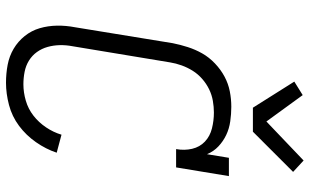

<svg xmlns="http://www.w3.org/2000/svg" viewBox="-216 -808 1032 640"><g transform="rotate(90 300.0 -488.0)"><path d="M256 8Q225 8 196 2.5Q167 -3 142.5 -17.5Q118 -32 100 -54.5Q82 -77 74 -104.5Q66 -132 65.5 -162Q65 -192 71 -223L124 -548Q129 -573 137 -598Q145 -623 158 -646Q171 -669 191.5 -688.5Q212 -708 235.5 -720.5Q259 -733 284.5 -738Q310 -743 336 -743Q360 -743 384.5 -739.5Q409 -736 430 -726Q451 -716 468 -700Q485 -684 494 -662L506 -735H567L538 -559H477Q482 -587 476 -612.5Q470 -638 452 -655Q434 -672 408 -678.5Q382 -685 355 -685Q336 -685 316 -681.5Q296 -678 277.5 -669Q259 -660 243 -646Q227 -632 216 -614.5Q205 -597 198 -577.5Q191 -558 188 -539L134 -213Q130 -192 130.5 -171Q131 -150 136.5 -130.5Q142 -111 153.5 -95Q165 -79 182 -68.5Q199 -58 219.5 -54Q240 -50 261 -50Q288 -50 315.5 -58Q343 -66 365.5 -83.5Q388 -101 404.5 -125.5Q421 -150 429 -177L489 -161Q477 -125 454 -92Q431 -59 399.5 -35.5Q368 -12 330 -2Q292 8 256 8ZM339 -815 252 -953 297 -981 385 -860 515 -984 553 -949 419 -815Z"/></g></svg>

Font: Iosevka HT Light Extended
Style: Italic
Weight: 300
Width: 7
Italic angle: -9°
Monospace: yes
Designer: Belleve Invis
Foundry: Belleve Invis
Version: Version 32.3.0; ttfautohint (v1.8.4)